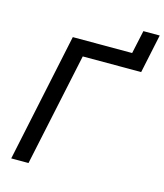

<svg xmlns="http://www.w3.org/2000/svg" viewBox="-118 -887 835 975"><g transform="rotate(15 300.0 -399.0)"><path d="M514.2 -797.9H600.1L557.1 -594.2H250L124 0H33.2L175.8 -675.8H487.8Z"/></g></svg>

Font: Lorenzo Sans
Style: Italic
Weight: 400
Italic angle: -12°
Foundry: Intel Corporation
Version: Version 1.00; ttfautohint (v1.5)